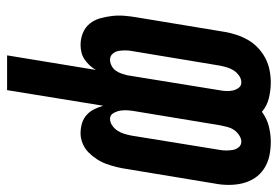

<svg xmlns="http://www.w3.org/2000/svg" viewBox="-142 -634 783 541"><g transform="rotate(-90 249.5 -363.5)"><path d="M121 8Q100 8 81 4Q62 0 45.5 -10.5Q29 -21 18.5 -37Q8 -53 3.5 -71.5Q-1 -90 -1 -110.5Q-1 -131 3 -151L44 -399Q46 -413 49.5 -427Q53 -441 58 -455Q63 -469 71.5 -482Q80 -495 90.5 -505.5Q101 -516 115.5 -522Q130 -528 144 -528Q159 -528 172.5 -524Q186 -520 196 -511Q206 -502 212 -490Q218 -478 222 -464L266 -735H364L323 -485Q328 -494 336 -502.5Q344 -511 353 -517Q362 -523 372.5 -525.5Q383 -528 393 -528Q411 -528 427 -521.5Q443 -515 453.5 -502Q464 -489 468.5 -472.5Q473 -456 475 -439Q477 -422 475.5 -404Q474 -386 471 -369L430 -121Q427 -104 421.5 -87.5Q416 -71 407 -55.5Q398 -40 384.5 -27.5Q371 -15 355.5 -7Q340 1 322.5 4.5Q305 8 288 8Q265 8 243 2.5Q221 -3 205 -17Q186 -3 164 2.5Q142 8 121 8ZM288 -75Q298 -75 307 -81.5Q316 -88 321.5 -96.5Q327 -105 330 -115Q333 -125 335 -135L376 -382Q378 -392 378 -402Q378 -412 376.5 -421Q375 -430 368.5 -437.5Q362 -445 352 -445Q344 -445 335.5 -441Q327 -437 321.5 -429.5Q316 -422 313 -413.5Q310 -405 308 -397L266 -138Q264 -128 263.5 -118Q263 -108 265 -99Q267 -90 272.5 -82.5Q278 -75 288 -75ZM121 -75Q130 -75 139.5 -81.5Q149 -88 154.5 -96.5Q160 -105 162.5 -115Q165 -125 167 -135L206 -371Q208 -382 209 -393Q210 -404 208.5 -414.5Q207 -425 201.5 -435Q196 -445 185 -445Q175 -445 166 -438.5Q157 -432 151.5 -423.5Q146 -415 143 -405Q140 -395 138 -385L98 -138Q96 -128 96 -118Q96 -108 97.5 -99Q99 -90 105 -82.5Q111 -75 121 -75Z"/></g></svg>

Font: Iosevka Oblique
Style: Bold
Weight: 700
Italic angle: -9°
Monospace: yes
Designer: Belleve Invis
Foundry: Belleve Invis
Version: Version 32.5.0; ttfautohint (v1.8.4)